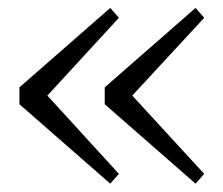

<svg xmlns="http://www.w3.org/2000/svg" viewBox="-20 -509 555 477"><path d="M28.3 -250V-292L253.9 -489.3L275.4 -464.8L97.7 -271.5L275.4 -77.1L253.9 -52.7ZM240.2 -250V-292L465.8 -489.3L487.3 -464.8L308.6 -271.5L487.3 -77.1L465.8 -52.7Z"/></svg>

Font: GenEi Koburi Mincho v6
Style: Regular
Weight: 400
Designer: o_tamon (Modified)
Foundry: o_tamon / Adobe Systems Incorporated
Version: Version 6.1